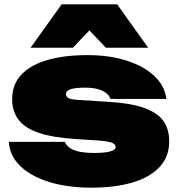

<svg xmlns="http://www.w3.org/2000/svg" viewBox="-20 -847 826 885"><path d="M760 -196Q760 -124 715 -76.5Q670 -29 589.5 -5.5Q509 18 401 18Q290 18 205.5 -8.5Q121 -35 72.5 -82.5Q24 -130 21 -193H279Q286 -176 303 -164.5Q320 -153 347.5 -147.5Q375 -142 415 -142Q463 -142 488 -149Q513 -156 513 -169Q513 -184 492 -190.5Q471 -197 424 -200L330 -206Q221 -213 156.5 -235.5Q92 -258 64 -297Q36 -336 36 -390Q36 -459 79.5 -504Q123 -549 201 -571Q279 -593 383 -593Q485 -593 564 -567.5Q643 -542 691 -497Q739 -452 747 -391H489Q484 -407 469 -418.5Q454 -430 430 -436.5Q406 -443 372 -443Q326 -443 305 -435.5Q284 -428 284 -415Q284 -400 297 -394Q310 -388 348 -386L474 -378Q582 -372 644.5 -349.5Q707 -327 733.5 -289Q760 -251 760 -196ZM264 -827H520L663 -627H468L392 -707L316 -627H121Z"/></svg>

Font: Bounded
Style: Regular
Weight: 900
Designer: Vlad Churkin
Version: Version 1.0